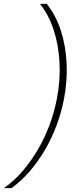

<svg xmlns="http://www.w3.org/2000/svg" viewBox="-61 -813 406 1000"><path d="M182 -793Q230 -734 256 -653.5Q282 -573 286 -481Q290 -389 272 -296Q259 -229 234.5 -162.5Q210 -96 175 -35.5Q140 25 96 76.5Q52 128 -1 167H-41Q11 131 55.5 79.5Q100 28 136 -33.5Q172 -95 197 -162.5Q222 -230 235 -297Q254 -395 249 -487.5Q244 -580 218 -658.5Q192 -737 147 -793Z"/></svg>

Font: Mona Sans
Style: Italic
Weight: 200
Italic angle: -11.6951°
Designer: Deni Anggara
Foundry: GitHub
Version: Version 2.000